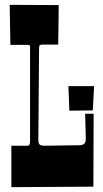

<svg xmlns="http://www.w3.org/2000/svg" viewBox="-20 -770 426 792"><path d="M94.2 -168.9Q104 -168.9 104 -187V-576.2Q104 -583 100.8 -584Q97.7 -585 87.9 -585H22.9L20 -750L222.2 -749L220.2 -585.9H153.8Q143.6 -585.9 142.3 -580.6Q141.1 -575.2 141.1 -569.8L138.7 -259.8L138.2 -192.9Q138.2 -177.2 144.5 -173.1Q150.9 -168.9 162.1 -168.9L203.6 -169.4L267.6 -170.4Q267.6 -170.4 308.1 -170.9Q334 -170.9 334 -196.8L332.5 -252.9Q331.5 -274.4 331.1 -300.8H366.2L365.2 0L26.9 2V-168.9ZM368.2 -414.6 362.8 -314.5 266.1 -313.5 262.2 -414.6Z"/></svg>

Font: Smokum
Style: Regular
Weight: 400
Designer: Astigmatic (AOETI)
Foundry: Astigmatic (AOETI)
Version: Version 1.001